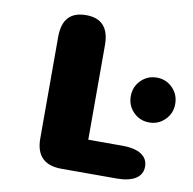

<svg xmlns="http://www.w3.org/2000/svg" viewBox="-73 -697 775 770"><g transform="rotate(10 315.0 -312.0)"><path d="M540 -244Q502 -244 475.8 -270.5Q449.5 -297 449.5 -335Q449.5 -373.5 475.8 -400Q502 -426.5 540 -426.5Q578 -426.5 604.2 -400Q630.5 -373.5 630.5 -335Q630.5 -297 604.2 -270.5Q578 -244 540 -244ZM312 -133.5H450Q501 -133.5 528 -116.2Q555 -99 555 -66.5Q555 -34.5 528 -17.2Q501 0 450 0H226.5Q121.5 0 121.5 -105V-519Q121.5 -624 217 -624Q312 -624 312 -519Z"/></g></svg>

Font: Sono Monospace ExtraBold
Style: Regular
Weight: 800
Version: Version 2.112